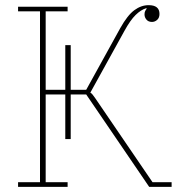

<svg xmlns="http://www.w3.org/2000/svg" viewBox="-20 -724 700 744"><path d="M233 -358H157V-18H242V0H50V-18H135V-680H50V-698H242V-680H157V-376H233V-549H254V-376H314L446 -615Q474 -665 500.5 -684.5Q527 -704 556 -704Q598 -704 598 -670Q598 -655 589 -647Q580 -639 569 -639Q555 -639 547.5 -648Q540 -657 540 -668Q540 -676 542.5 -681Q545 -686 549 -691L546 -692Q526 -686 505.5 -666Q485 -646 462 -604L330 -365Q334 -363 337.5 -359Q341 -355 348 -345L571 -18H645V0H558L314 -358H254V-185H233Z"/></svg>

Font: IBM Plex Serif Thin
Style: Regular
Weight: 100
Designer: Mike Abbink, Paul van der Laan, Pieter van Rosmalen
Foundry: Bold Monday
Version: Version 3.001